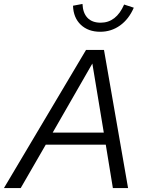

<svg xmlns="http://www.w3.org/2000/svg" viewBox="-64 -953 731 973"><path d="M-44 0 372 -700H463L585 0H508L472 -220H168L41 0ZM203 -281H462L404 -631ZM444 -792Q383 -792 345.5 -827.5Q308 -863 306 -924L354 -933Q356 -887 379.5 -862.5Q403 -838 446 -838Q525 -838 565 -930L614 -914Q589 -856 544.5 -824Q500 -792 444 -792Z"/></svg>

Font: Red Hat Text VF
Style: Italic
Weight: 400
Italic angle: -12°
Designer: Pentagram, MCKL
Foundry: Pentagram, MCKL
Version: Version 1.023